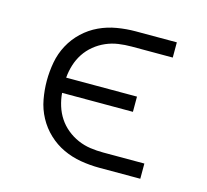

<svg xmlns="http://www.w3.org/2000/svg" viewBox="-82 -613 763 707"><g transform="rotate(15 300.0 -260.0)"><path d="M352 0Q317 0 281.5 -6Q246 -12 214 -27Q182 -42 156 -66.5Q130 -91 113 -122.5Q96 -154 89.5 -189.5Q83 -225 83 -260Q83 -295 89.5 -330.5Q96 -366 113 -397.5Q130 -429 156 -453.5Q182 -478 214 -493Q246 -508 281.5 -514Q317 -520 352 -520H509V-462H352Q327 -462 302.5 -458.5Q278 -455 255 -445Q232 -435 212.5 -419Q193 -403 179.5 -382.5Q166 -362 158.5 -338Q151 -314 149 -289H419V-231H149Q151 -206 158.5 -182Q166 -158 179.5 -137.5Q193 -117 212.5 -101Q232 -85 255 -75Q278 -65 302.5 -61.5Q327 -58 352 -58H509V0Z"/></g></svg>

Font: Iosevka SS04 Light Extended
Style: Regular
Weight: 300
Width: 7
Monospace: yes
Designer: Belleve Invis
Foundry: Belleve Invis
Version: Version 19.0.0; ttfautohint (v1.8.4)